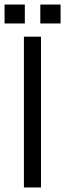

<svg xmlns="http://www.w3.org/2000/svg" viewBox="-24 -823 286 843"><path d="M156 0H81V-662H156ZM85 -803V-720H-4V-803ZM242 -803V-720H153V-803Z"/></svg>

Font: Questrial
Style: Regular
Weight: 400
Designer: Joe Prince
Foundry: Joe Prince
Version: Version 1.002